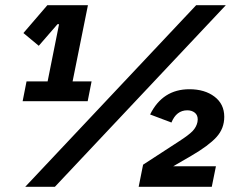

<svg xmlns="http://www.w3.org/2000/svg" viewBox="-20 -718 928 738"><path d="M810 -79 794 0H513L530 -85L670 -176Q707 -200 721 -215Q735 -230 739 -249Q740 -254 740 -259Q740 -276 728.5 -285Q717 -294 700 -294Q658 -294 639 -247L557 -278Q605 -375 708 -375Q767 -375 804.5 -346.5Q842 -318 842 -269Q842 -224 812 -191Q782 -158 715 -119L646 -79ZM191 0H77L734 -698H848ZM317 -329H67L82 -405H163L207 -625H201L129 -542L70 -591L162 -698H318L259 -405H332Z"/></svg>

Font: Aneliza
Style: Bold Italic
Weight: 700
Italic angle: -11.31°
Designer: Mike Abbink, Paul van der Laan, Pieter van Rosmalen
Foundry: Bold Monday
Version: Version 3.0